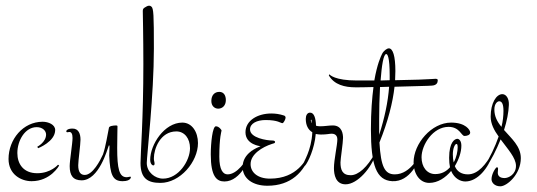

<svg xmlns="http://www.w3.org/2000/svg" viewBox="-20 -647 1888 675"><path d="M130 -219C61 -219 10 -157 10 -88C10 -34 54 -10 91 -10C158 -10 188 -65 188 -65L184 -68C184 -68 159 -38 111 -38C62 -38 41 -71 41 -109C41 -153 68 -200 109 -200C130 -200 142 -187 142 -174C142 -147 111 -131 111 -131L114 -126C114 -126 174 -149 174 -190C174 -209 150 -219 130 -219Z M364 -100C367 -33 376 -10 411 -10C444 -10 440 -28 440 -24C440 -25 439 -26 438 -26C435 -26 431 -24 425 -24C399 -24 392 -54 392 -127C392 -156 393 -187 393 -203C393 -205 391 -206 389 -206C378 -206 364 -204 363 -198C358 -175 352 -133 342 -104C332 -82 306 -32 278 -32C264 -32 255 -41 255 -66C255 -82 263 -138 263 -156C263 -177 256 -195 235 -195C217 -195 213 -188 213 -186C213 -184 214 -182 217 -182C218 -182 221 -183 224 -183C231 -183 235 -176 235 -162C235 -143 225 -83 225 -63C225 -30 237 -13 267 -13C328 -13 358 -124 361 -131C363 -139 365 -136 365 -132C365 -128 364 -110 364 -100Z M544 -4C613 -4 676 -78 676 -144C676 -183 655 -216 621 -216C558 -216 508 -139 508 -85C508 -63 527 -59 523 -76C521 -84 521 -85 521 -91C521 -123 543 -185 600 -185C629 -185 648 -160 648 -126C648 -82 608 -19 553 -19C525 -19 496 -42 496 -74C496 -98 521 -313 521 -476C521 -595 520 -618 512 -624C510 -626 507 -627 504 -627C498 -627 492 -622 488 -620C483 -617 482 -613 482 -608C482 -604 484 -517 484 -422C484 -228 474 -108 474 -74C474 -19 500 -4 544 -4Z M739 -203C727 -203 721 -144 721 -104C721 -26 742 -9 769 -9C828 -9 860 -95 867 -115L864 -117C844 -77 813 -34 780 -34C764 -34 751 -50 751 -96C751 -165 759 -187 759 -188C759 -190 750 -203 739 -203ZM751 -324C735 -324 723 -313 723 -292C723 -273 736 -265 747 -265C762 -265 774 -276 774 -295C774 -311 767 -324 751 -324Z M978 -241C963 -246 948 -248 934 -248C885 -248 843 -223 843 -182C843 -138 896 -133 896 -133C884 -128 833 -109 833 -60C833 -19 869 6 920 6C1003 6 1049 -42 1071 -106L1068 -108C1056 -87 1026 -19 929 -19C886 -19 861 -41 861 -70C861 -105 902 -130 936 -141C942 -143 947 -143 947 -148C947 -150 945 -153 938 -153C918 -153 859 -162 859 -192C859 -213 883 -225 914 -225C958 -225 966 -214 973 -214C977 -214 984 -228 984 -233C984 -237 982 -240 978 -241Z M1150 -206C1136 -206 1122 -203 1105 -203C1099 -203 1095 -204 1091 -205C1090 -233 1084 -251 1070 -251C1060 -251 1055 -241 1055 -229C1055 -207 1063 -191 1078 -182C1075 -118 1047 -78 1046 -70C1046 -66 1048 -64 1052 -64C1063 -76 1086 -125 1090 -176C1096 -175 1102 -174 1108 -174C1129 -174 1139 -177 1146 -177C1152 -177 1166 -175 1166 -157C1166 -137 1154 -85 1154 -56C1154 -33 1160 1 1195 1C1237 1 1287 -58 1301 -106L1298 -108C1272 -60 1240 -31 1213 -31C1183 -31 1177 -51 1177 -76C1177 -87 1186 -146 1186 -162C1186 -175 1183 -206 1150 -206ZM1075 -218C1071 -225 1073 -226 1075 -226C1075 -226 1076 -221 1077 -214C1076 -215 1075 -216 1075 -218Z M1458 -108C1457 -107 1426 -34 1368 -34C1333 -34 1319 -60 1314 -146C1344 -220 1361 -287 1367 -342C1430 -344 1491 -345 1498 -346C1515 -347 1519 -356 1519 -365C1519 -368 1517 -370 1511 -370C1509 -370 1498 -369 1495 -369C1486 -368 1431 -366 1369 -365C1369 -376 1370 -387 1370 -397C1370 -451 1361 -477 1347 -477C1340 -477 1328 -468 1323 -457C1319 -449 1306 -422 1296 -364H1235C1157 -364 1139 -384 1138 -386L1136 -382C1155 -349 1192 -340 1230 -340C1239 -340 1263 -340 1293 -341C1288 -303 1284 -254 1284 -193C1284 -66 1303 -13 1359 -10C1422 -7 1452 -80 1461 -106ZM1348 -342C1344 -288 1332 -232 1313 -173V-228C1313 -263 1314 -304 1316 -341C1327 -341 1337 -342 1348 -342ZM1318 -364C1322 -416 1328 -457 1338 -457C1342 -457 1350 -447 1350 -382V-365C1339 -365 1328 -364 1318 -364Z M1613 -169C1621 -169 1633 -172 1633 -181C1633 -190 1617 -216 1566 -216C1497 -216 1434 -142 1434 -76C1434 -37 1455 -4 1489 -4C1519 -4 1546 -22 1566 -46C1578 -18 1600 -9 1616 -9C1659 -9 1697 -56 1713 -106L1710 -108C1689 -70 1661 -34 1625 -34C1604 -34 1587 -43 1579 -63C1593 -86 1602 -112 1602 -135C1602 -153 1593 -159 1588 -159C1579 -159 1559 -148 1559 -92C1559 -79 1560 -68 1562 -59C1550 -45 1533 -35 1510 -35C1481 -35 1462 -60 1462 -94C1462 -138 1502 -201 1557 -201C1596 -201 1602 -169 1613 -169ZM1572 -104C1572 -125 1579 -141 1585 -141C1588 -141 1589 -136 1589 -129C1589 -115 1585 -94 1575 -76C1573 -84 1572 -93 1572 -104Z M1681 -59 1687 -55C1707 -84 1725 -120 1740 -157C1765 -123 1794 -92 1794 -64C1794 -34 1768 -21 1754 -21C1737 -21 1730 -29 1730 -40C1730 -44 1731 -51 1731 -54C1731 -56 1730 -59 1727 -59C1723 -59 1708 -36 1708 -17C1708 -5 1719 8 1739 8C1762 8 1811 -34 1811 -91C1811 -133 1778 -160 1752 -190C1762 -221 1768 -252 1769 -278C1770 -300 1760 -316 1746 -316C1725 -316 1705 -285 1705 -237C1705 -212 1717 -189 1733 -167C1721 -132 1703 -94 1681 -59ZM1718 -262C1718 -283 1729 -291 1735 -291C1745 -291 1750 -280 1750 -257C1750 -240 1748 -221 1743 -201C1728 -219 1718 -238 1718 -262Z"/></svg>

Font: Stalemate
Style: Regular
Weight: 400
Designer: Astigmatic (AOETI)
Foundry: Astigmatic (AOETI)
Version: Version 001.000